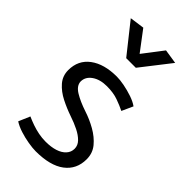

<svg xmlns="http://www.w3.org/2000/svg" viewBox="-235 -811 890 890"><g transform="rotate(45 210.0 -366.0)"><path d="M38 -28Q58 -15 86 -6Q114 3 143.5 8Q173 13 193 13Q288 13 337.5 -24.5Q387 -62 387 -128Q387 -168 363 -197Q339 -226 302 -247Q265 -268 225 -281Q177 -297 145 -316.5Q113 -336 112 -363Q112 -394 140.5 -414Q169 -434 214 -434Q256 -434 287 -423Q318 -412 342 -400L367 -455Q349 -468 321 -477.5Q293 -487 264.5 -492.5Q236 -498 215 -498Q132 -498 83 -461.5Q34 -425 34 -360Q34 -322 58 -294.5Q82 -267 118.5 -248.5Q155 -230 193 -217Q226 -206 253 -192.5Q280 -179 296.5 -162Q313 -145 313 -123Q313 -101 298 -84.5Q283 -68 256.5 -59.5Q230 -51 194 -51Q171 -51 148 -55.5Q125 -60 103.5 -67.5Q82 -75 62 -84ZM215 -647 141 -745 69 -735 185 -589H248L361 -734L290 -745Z"/></g></svg>

Font: Catamaran
Style: Regular
Weight: 400
Designer: Pria Ravichandran
Version: Version 2.000